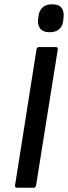

<svg xmlns="http://www.w3.org/2000/svg" viewBox="-20 -874 317 894"><path d="M60 0Q48 0 50 -11L150 -644Q152 -655 162 -655H239Q251 -655 249 -644L148 -11Q146 0 137 0ZM211 -724Q181 -724 168 -740Q155 -756 157 -783L159 -795Q161 -822 176.5 -838Q192 -854 223 -854Q254 -854 266.5 -837.5Q279 -821 276 -795L275 -783Q273 -755 257 -739.5Q241 -724 211 -724Z"/></svg>

Font: Sofia Sans SemiBold
Style: Italic
Weight: 600
Italic angle: -9°
Designer: Botio Nikoltchev, Ani Petrova
Foundry: lettersoup
Version: Version 4.100-B